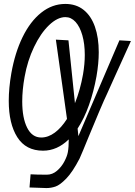

<svg xmlns="http://www.w3.org/2000/svg" viewBox="-20 -755 686 976"><path d="M24.5 -242.5Q24.5 -307 37.5 -382Q56 -487 95 -566.8Q134 -646.5 189.8 -690.8Q245.5 -735 312 -735Q367 -735 405 -704.8Q443 -674.5 462.5 -619.2Q482 -564 482 -489Q482 -433.5 470.5 -367Q456.5 -289 432.2 -220.8Q408 -152.5 374.5 -101.5L378.5 -63L587 -550L645.5 -546.5Q570.5 -381 563.5 -365.5L525.5 -281Q511 -251 483.8 -186.8Q456.5 -122.5 431.5 -61.5Q396 26 384.5 51Q349 119.5 317 152.5Q285 185.5 262.2 193.2Q239.5 201 216 201Q201 201 160 199Q149 199 130 198L135.5 131Q164.5 133 218 133Q246.5 133 269.8 113Q293 93 307.2 65.8Q321.5 38.5 325 18Q329.5 -7.5 329.5 -46.5Q270.5 11 199 11Q111.5 11 68 -57.5Q24.5 -126 24.5 -242.5ZM320.5 -150.5Q312.5 -210.5 296.5 -322.5Q270 -509 264 -553.5L328 -550L361 -230.5Q388 -298 402 -377Q411 -429.5 411 -475.5Q411 -532 398.5 -575.8Q386 -619.5 363.8 -643.8Q341.5 -668 312.5 -668Q272 -668 229.2 -627Q186.5 -586 153 -516Q119.5 -446 105 -364Q93 -297.5 93 -239.5Q93 -155.5 118 -105.8Q143 -56 189.5 -56Q225 -56 258.5 -80.8Q292 -105.5 320.5 -150.5Z"/></svg>

Font: JuliaMono MediumItalic
Style: Regular
Weight: 500
Italic angle: -9°
Monospace: yes
Designer: cormullion
Foundry: corm
Version: Version 0.049; ttfautohint (v1.8.4)